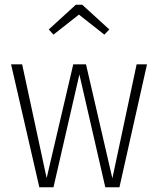

<svg xmlns="http://www.w3.org/2000/svg" viewBox="-20 -795 672 815"><path d="M604 -522 487 0H427L317 -479L207 0H147L27 -522H74L178 -39L291 -522H345L457 -38L560 -522ZM207 -648 187 -670 302 -775H329L444 -670L423 -648L315 -733Z"/></svg>

Font: Fira Sans Condensed ExtraLight
Style: Regular
Weight: 275
Width: 3
Designer: Carrois Corporate & Edenspiekermann AG
Foundry: Carrois Corporate GbR & Edenspiekermann AG
Version: Version 4.203